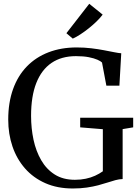

<svg xmlns="http://www.w3.org/2000/svg" viewBox="-20 -1008 752 1038"><path d="M373.5 11Q290 11 225 -17.8Q160 -46.5 115.2 -97.5Q70.5 -148.5 47.5 -216Q24.5 -283.5 24.5 -361.5Q24.5 -453.5 50.5 -526Q76.5 -598.5 125.2 -648.8Q174 -699 242.2 -725.2Q310.5 -751.5 394.5 -751.5Q436 -751.5 473.2 -747Q510.5 -742.5 541.8 -736.5Q573 -730.5 597 -725.8Q621 -721 635.5 -720L625.5 -545H555L531.5 -670Q525 -677 507 -685Q489 -693 460 -698.8Q431 -704.5 390.5 -704.5Q312.5 -704.5 258.5 -667.8Q204.5 -631 176.2 -559.2Q148 -487.5 148 -381.5Q148 -314.5 161.2 -252.5Q174.5 -190.5 202.8 -141.8Q231 -93 276 -64.5Q321 -36 385 -36Q416.5 -36 443.8 -41.8Q471 -47.5 494 -58Q517 -68.5 536 -82V-309.5L413.5 -319.5V-371.5H700V-319.5L643 -310V-40Q624 -39.5 603.8 -34Q583.5 -28.5 560.8 -21Q538 -13.5 510.5 -6.2Q483 1 449 6Q415 11 373.5 11ZM373 -799.5 339 -828.5 462.5 -987.5 535 -929Q522 -911.5 502.5 -892.5Q483 -873.5 460.5 -855.5Q438 -837.5 415.5 -822.8Q393 -808 374 -799.5Z"/></svg>

Font: Merriweather 48pt
Style: Regular
Weight: 400
Version: Version 2.100